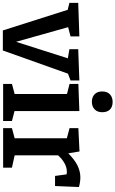

<svg xmlns="http://www.w3.org/2000/svg" viewBox="245 -1059 812 1350"><g transform="rotate(90 651.0 -384.0)"><path d="M322 -528 542 -536V-474L494 -456L331 2H190L45 -454L-4 -466V-528L232 -536V-474L167 -457L270 -91L386 -455L322 -466Z M757 -536V-80L827 -62V0H566V-62L637 -81V-449L566 -467V-529ZM619 -696Q619 -732 639.5 -751Q660 -770 693 -770Q726 -770 745.5 -751.5Q765 -733 765 -697Q765 -662 744.5 -643Q724 -624 692 -624Q659 -624 639 -643Q619 -662 619 -696Z M1291 -533 1284 -365H1213L1202 -446Q1196 -448 1183 -448Q1153 -448 1123.5 -431.5Q1094 -415 1068 -386V-81L1155 -62V0H877V-62L948 -81V-448L877 -467V-529L1041 -537L1054 -458Q1097 -501 1138 -522Q1179 -543 1224 -543Q1255 -543 1291 -533Z"/></g></svg>

Font: Bitter Pro SemiBold
Style: Regular
Weight: 600
Designer: Sol Matas, and Bitter project Authors
Foundry: Sol Matas
Version: Version 1.010